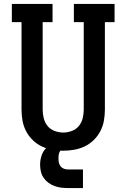

<svg xmlns="http://www.w3.org/2000/svg" viewBox="-20 -755 640 972"><path d="M300 8Q272 8 244 3Q216 -2 191 -14Q166 -26 145.5 -46Q125 -66 112 -91Q99 -116 94 -144Q89 -172 89 -200V-643H40V-735H246V-643H196V-200Q196 -178 201.5 -156Q207 -134 221 -117Q235 -100 256.5 -92Q278 -84 300 -84Q322 -84 343.5 -92Q365 -100 379 -117Q393 -134 398.5 -156Q404 -178 404 -200V-643H354V-735H560V-643H511V-200Q511 -172 506 -144Q501 -116 488 -91Q475 -66 454.5 -46Q434 -26 409 -14Q384 -2 356 3Q328 8 300 8ZM325 197Q307 197 290 195Q273 193 256.5 187Q240 181 225.5 170.5Q211 160 201 145.5Q191 131 187 113.5Q183 96 183 79Q183 55 190.5 32.5Q198 10 214.5 -6.5Q231 -23 254 -30Q277 -37 300 -37V0Q292 0 287 6Q282 12 279.5 19.5Q277 27 276.5 34.5Q276 42 276 49Q276 60 278.5 70Q281 80 287.5 88Q294 96 304.5 99.5Q315 103 325 103H400V197Z"/></svg>

Font: Iosevka Slab Semibold Extended
Style: Regular
Weight: 600
Width: 7
Monospace: yes
Designer: Belleve Invis
Foundry: Belleve Invis
Version: Version 11.1.0; ttfautohint (v1.8.3)